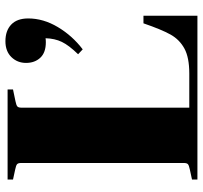

<svg xmlns="http://www.w3.org/2000/svg" viewBox="-40 -708 748 708"><g transform="rotate(-90 334.0 -354.0)"><path d="M532 -559Q494 -559 475 -579.5Q456 -600 456 -632Q456 -664 477.5 -686Q499 -708 536 -708Q575 -708 597.5 -686.5Q620 -665 620 -624Q620 -568 588 -514.5Q556 -461 506 -423L488 -440Q521 -474 533.5 -500Q546 -526 547 -560Q542 -559 532 -559ZM63 -672 26 -680V-700H358V-680L315 -671Q300 -668 295.5 -664Q291 -660 291 -649V-30H417Q476 -30 509 -48Q542 -66 560.5 -99Q579 -132 602 -199H630V0H26V-20L63 -28Q78 -31 82.5 -35Q87 -39 87 -50V-650Q87 -661 82.5 -665Q78 -669 63 -672Z"/></g></svg>

Font: Chonburi
Style: Regular
Weight: 400
Designer: Thanarat Vachiruckul and Stawix Ruecha
Foundry: Cadson Demak & Katatrad
Version: Version 1.000